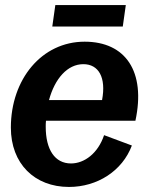

<svg xmlns="http://www.w3.org/2000/svg" viewBox="-20 -725 589 760"><path d="M253 15C365 15 464 -48 502 -149L392 -190C368 -118 314 -78 261 -78C197 -78 161 -133 161 -223C161 -231 161 -238 162 -247H516C558 -442 477 -560 315 -560C145 -560 23 -411 23 -220C23 -77 117 15 253 15ZM187 -620H466L478 -705H199ZM174 -329C197 -414 247 -471 310 -471C370 -471 401 -419 384 -329Z"/></svg>

Font: Ronzino Bold
Style: Italic
Weight: 700
Italic angle: -8°
Designer: Nunzio Mazzaferro
Foundry: Collletttivo
Version: Version 1.000;Glyphs 3.3 (3337)